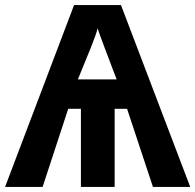

<svg xmlns="http://www.w3.org/2000/svg" viewBox="-20 -737 770 757"><path d="M457 -717 730 0H583L481 -308H432V0H299V-308H249L148 0H0L272 -717ZM365 -626Q363 -616 355.5 -595Q348 -574 338.5 -550Q329 -526 319.5 -503.5Q310 -481 305 -468L287 -424H440L423 -468Q418 -482 409.5 -504Q401 -526 392 -550Q383 -574 375.5 -594.5Q368 -615 365 -626Z"/></svg>

Font: Noto IKEA Arabic
Style: Bold
Weight: 700
Designer: Monotype Design Team
Foundry: Monotype Imaging Inc.
Version: Version 1.200